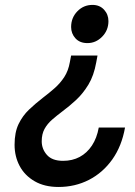

<svg xmlns="http://www.w3.org/2000/svg" viewBox="-20 -544 537 764"><path d="M213 200Q157 200 117.8 177.2Q78.5 154.5 58.2 116.5Q38 78.5 38 32Q38 -17.5 54 -50.5Q70 -83.5 95.5 -107.8Q121 -132 150 -154.5Q174.5 -173 197 -192.8Q219.5 -212.5 235.8 -237.5Q252 -262.5 258 -297L263 -323H368L363 -296Q353.5 -243 331.8 -207.2Q310 -171.5 282.8 -146.2Q255.5 -121 228.5 -101Q206.5 -84.5 187.5 -68Q168.5 -51.5 157.2 -31Q146 -10.5 146 18Q146 49 166.8 72.5Q187.5 96 231 96Q268 96 297 80.5Q326 65 345.8 35.2Q365.5 5.5 373 -36.5H477.5Q464.5 37.5 426.8 90.5Q389 143.5 333.8 171.8Q278.5 200 213 200ZM328 -372.5Q297.5 -372.5 280.2 -391.5Q263 -410.5 263 -436.5Q263 -473.5 287.8 -499Q312.5 -524.5 348 -524.5Q376.5 -524.5 394 -505.5Q411.5 -486.5 411.5 -460Q411.5 -423.5 386.5 -398Q361.5 -372.5 328 -372.5Z"/></svg>

Font: Overpass SemiBold
Style: Italic
Weight: 600
Italic angle: -10°
Designer: Delve Withrington, Dave Bailey, Thomas Jockin
Foundry: Delve Fonts LLC
Version: Version 4.000